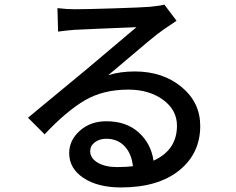

<svg xmlns="http://www.w3.org/2000/svg" viewBox="-20 -782 1040 847"><path d="M496.1 -44.9Q536.1 -44.9 566.4 -48.8Q560.5 -104.5 529.3 -137.2Q498 -169.9 449.2 -169.9Q418.9 -169.9 398.4 -154.3Q377.9 -138.7 377.9 -115.2Q377.9 -84 411.1 -64.5Q444.3 -44.9 496.1 -44.9ZM705.1 -761.7 758.8 -690.4Q721.7 -666 698.2 -649.4Q675.8 -633.8 632.8 -598.1Q589.8 -562.5 535.6 -516.1Q481.4 -469.7 457 -450.2Q509.8 -466.8 574.2 -466.8Q698.2 -466.8 780.8 -398.4Q863.3 -330.1 863.3 -226.6Q863.3 -104.5 770 -29.8Q676.8 44.9 513.7 44.9Q411.1 44.9 348.1 2.9Q285.2 -39.1 285.2 -106.4Q285.2 -163.1 332 -205.1Q378.9 -247.1 449.2 -247.1Q537.1 -247.1 591.8 -197.8Q646.5 -148.4 657.2 -73.2Q760.7 -120.1 760.7 -227.5Q760.7 -296.9 699.2 -341.8Q637.7 -386.7 545.9 -386.7Q435.5 -386.7 355 -339.8Q274.4 -293 176.8 -189.5L103.5 -262.7Q218.8 -357.4 363.3 -477.5Q540 -626 582 -662.1Q382.8 -654.3 308.6 -650.4Q278.3 -648.4 236.3 -642.6L233.4 -746.1Q275.4 -741.2 311.5 -741.2Q357.4 -741.2 481 -745.1Q604.5 -749 641.6 -752Q695.3 -757.8 705.1 -761.7Z"/></svg>

Font: Gen Shin Gothic Medium
Style: Regular
Weight: 500
Designer: [Source Han Sans]
Ryoko NISHIZUKA  (kana & ideographs); Paul D. Hunt (Latin, Greek & Cyrillic); Wenlong ZHANG  (bopomofo
Version: Version 1.002.20150607